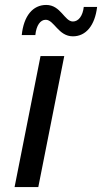

<svg xmlns="http://www.w3.org/2000/svg" viewBox="-20 -757 413 777"><path d="M275 -610C328 -610 364 -654 373 -729H319C315 -693 298 -670 275 -670C241 -670 226 -737 167 -737C113 -737 76 -693 68 -615H123C127 -654 143 -677 165 -677C199 -677 216 -610 275 -610ZM39 0H135L240 -530H144Z"/></svg>

Font: AWKNG-Font Medium
Style: Italic
Weight: 500
Italic angle: -11.3°
Designer: Awakening Church
Foundry: Awakening Church
Version: Version 1.700;PS 001.700;hotconv 1.0.88;makeotf.lib2.5.64775